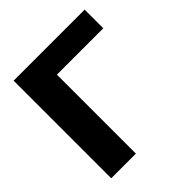

<svg xmlns="http://www.w3.org/2000/svg" viewBox="-189 -840 978 978"><g transform="rotate(-45 300.0 -351.5)"><path d="M58.1 0V-703.1H569.8V-568.8H235.8V0Z"/></g></svg>

Font: LT Superior Black
Style: Regular
Weight: 900
Designer: Daniel Lyons
Foundry: LyonsType
Version: Version 2.005